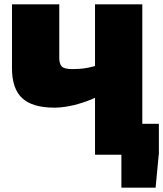

<svg xmlns="http://www.w3.org/2000/svg" viewBox="-20 -710 749 881"><path d="M230 -216Q129 -216 82 -259.5Q35 -303 35 -396V-690H252V-443Q252 -418 263 -405.5Q274 -393 311 -393Q326 -393 343.5 -394Q361 -395 382.5 -399Q404 -403 432 -412L455 -281Q420 -261 379 -246Q338 -231 299.5 -223.5Q261 -216 230 -216ZM537 151V-7H709L694 151ZM475 0V-142H709V0ZM416 0V-690H633V0Z"/></svg>

Font: Exo 2 Black
Style: Regular
Weight: 900
Designer: Natanael Gama
Foundry: Natanael Gama
Version: Version 2.010